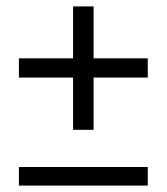

<svg xmlns="http://www.w3.org/2000/svg" viewBox="-20 -579 520 599"><path d="M208 -337H39V-397H208V-559H272V-397H441V-337H272V-174H208ZM39 -58H441V0H39Z"/></svg>

Font: Mona Sans Condensed
Style: Regular
Weight: 400
Width: 3
Designer: Deni Anggara
Foundry: GitHub
Version: Version 2.000